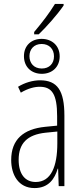

<svg xmlns="http://www.w3.org/2000/svg" viewBox="-20 -948 414 978"><path d="M304 -920V-928H260C229 -878 199 -839 154 -785V-773H177C214 -808 272 -873 304 -920ZM192 -750C141 -750 102 -717 102 -662C102 -605 142 -572 193 -572C246 -572 284 -607 284 -661C284 -716 244 -750 192 -750ZM192 -724C231 -724 255 -698 255 -661C255 -624 231 -599 193 -599C152 -599 130 -627 130 -662C130 -697 153 -724 192 -724ZM184 -539C147 -539 106 -527 72 -506L86 -476C123 -498 156 -506 182 -506C245 -506 271 -468 271 -356V-308L210 -302C100 -291 37 -238 37 -133C37 -59 73 10 156 10C228 10 259 -38 274 -89H276L279 0H308V-359C308 -487 272 -539 184 -539ZM212 -272 272 -278V-218C272 -100 240 -21 162 -21C108 -21 75 -61 75 -134C75 -218 119 -262 212 -272Z"/></svg>

Font: Noto Sans ExtraCondensed ExtraLight
Style: Regular
Weight: 200
Width: 2
Designer: Monotype Design Team
Foundry: Monotype Imaging Inc.
Version: Version 2.013